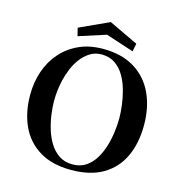

<svg xmlns="http://www.w3.org/2000/svg" viewBox="-128 -1019 1076 1137"><g transform="rotate(15 410.0 -450.5)"><path d="M607 -365Q607 -401 601.5 -445.5Q596 -490 583.5 -535.5Q571 -581 548.5 -619.5Q526 -658 491.5 -681.5Q457 -705 409 -705Q369 -705 337.5 -685Q306 -665 282.5 -633.5Q259 -602 244.5 -565.5Q230 -529 222 -496Q207 -432 207 -365Q207 -329 213 -284.5Q219 -240 232.5 -195.5Q246 -151 269 -114Q292 -77 326.5 -54Q361 -31 409 -31Q457 -31 491 -54Q525 -77 547.5 -114.5Q570 -152 583 -196.5Q596 -241 601.5 -285Q607 -329 607 -365ZM759 -365Q759 -254 720.5 -171.5Q682 -89 604.5 -43Q527 3 409 3Q293 3 215.5 -44Q138 -91 99.5 -174Q61 -257 61 -365Q61 -442 84 -509.5Q107 -577 152 -628.5Q197 -680 261.5 -709.5Q326 -739 409 -739Q525 -739 603 -690.5Q681 -642 720 -557.5Q759 -473 759 -365ZM590 -819 580 -770 409 -826 242 -772 230 -821 411 -904Z"/></g></svg>

Font: Kaisei Tokumin ExtraBold
Style: Regular
Weight: 800
Designer: Font-Kai, 金井和夫
Foundry: KAZUO KANAI
Version: Version 5.003